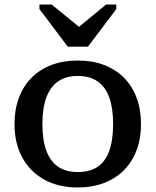

<svg xmlns="http://www.w3.org/2000/svg" viewBox="-20 -815 686 847"><path d="M279 -609H368L493 -775V-795H448L290 -665L365 -667L208 -795H154V-775ZM602 -268Q602 -183 568 -120Q534 -57 471 -22.5Q408 12 323 12Q238 12 175.5 -22.5Q113 -57 78.5 -120Q44 -183 44 -268Q44 -332 63.5 -384Q83 -436 119.5 -472.5Q156 -509 207.5 -528.5Q259 -548 323 -548Q387 -548 438.5 -528.5Q490 -509 526.5 -472.5Q563 -436 582.5 -384Q602 -332 602 -268ZM167 -268Q167 -197 184.5 -150Q202 -103 236.5 -79.5Q271 -56 323 -56Q376 -56 410.5 -79Q445 -102 462 -149.5Q479 -197 479 -268Q479 -338 462 -385Q445 -432 410.5 -456Q376 -480 323 -480Q271 -480 236.5 -456Q202 -432 184.5 -385Q167 -338 167 -268Z"/></svg>

Font: Roboto Serif 20pt Medium
Style: Regular
Weight: 500
Version: Version 1.008